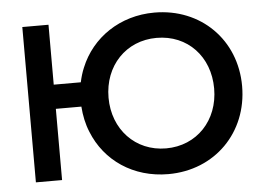

<svg xmlns="http://www.w3.org/2000/svg" viewBox="-51 -780 1178 862"><g transform="rotate(-5 537.5 -349.0)"><path d="M78 -700V0H196V-321H311C314 -280 322 -241 337 -205C390 -72 516 15 674 15C884 15 1038 -141 1038 -350C1038 -559 883 -713 674 -713C518 -713 391 -625 338 -495C329 -474 323 -453 318 -430H196V-700ZM436 -350C436 -494 536 -599 674 -599C814 -599 912 -494 912 -350C912 -207 813 -101 674 -101C536 -101 436 -207 436 -350Z"/></g></svg>

Font: Jost Medium
Style: Regular
Weight: 500
Version: Version 3.710